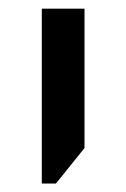

<svg xmlns="http://www.w3.org/2000/svg" viewBox="-20 -651 292 446"><path d="M77.1 -224.6V-630.9H176.3V-307.1L109.9 -224.6Z"/></svg>

Font: Open Sans Medium
Style: Regular
Weight: 500
Designer: Monotype Design Team
Foundry: Monotype Imaging Inc.
Version: Version 3.000